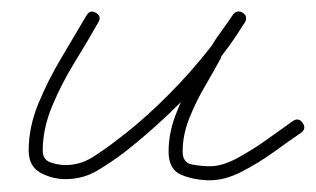

<svg xmlns="http://www.w3.org/2000/svg" viewBox="-20 -294 540 328"><path d="M128 -268Q134 -278 144 -272Q154 -266 148 -256Q130 -224 107.5 -187.5Q85 -151 69 -112.5Q53 -74 53 -37Q53 -21 66.5 -16.5Q80 -12 92 -12Q117 -12 139 -26Q161 -40 180 -55Q215 -81 252 -116.5Q289 -152 322 -191.5Q355 -231 378 -268Q384 -278 394 -271Q404 -264 398 -255Q388 -241 377 -226Q366 -211 357 -196Q357 -196 357 -196Q358 -196 358 -196Q345 -172 329.5 -145.5Q314 -119 303 -91Q292 -63 292 -35Q292 -16 308 -13Q324 -10 339 -10Q360 -10 386.5 -24.5Q413 -39 438 -57Q463 -75 480 -87Q480 -87 480 -87Q480 -87 480 -87Q490 -94 497 -84Q504 -74 494 -67Q475 -54 448 -34.5Q421 -15 392.5 -0.5Q364 14 339 14Q313 14 290.5 5Q268 -4 268 -35Q268 -65 279 -95Q290 -125 306 -153.5Q322 -182 336 -208Q336 -208 337 -208Q337 -208 337 -208Q346 -224 357 -239Q368 -254 378 -269Q385 -278 395 -272Q404 -266 398 -256Q375 -217 341 -176.5Q307 -136 268.5 -99.5Q230 -63 194 -35Q172 -18 147 -3Q122 12 92 12Q69 12 49 1Q29 -10 29 -37Q29 -77 45.5 -117Q62 -157 85 -195.5Q108 -234 128 -268Q128 -268 128 -268Q128 -268 128 -268Z"/></svg>

Font: FRB American Cursive Light
Style: Italic
Weight: 300
Italic angle: -25°
Version: Version 2.0;Modular Font Editor K font №1